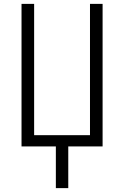

<svg xmlns="http://www.w3.org/2000/svg" viewBox="-20 -755 640 990"><path d="M268 215V0H91V-735H156V-58H444V-735H509V0H332V215Z"/></svg>

Font: Iosevka SS04 Light Extended
Style: Regular
Weight: 300
Width: 7
Monospace: yes
Designer: Belleve Invis
Foundry: Belleve Invis
Version: Version 19.0.0; ttfautohint (v1.8.4)